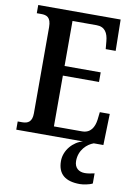

<svg xmlns="http://www.w3.org/2000/svg" viewBox="-102 -779 764 1083"><g transform="rotate(10 280.5 -237.0)"><path d="M27 0H409C355 14 306 68 306 130C306 206 351 240 433 240C451 240 487 234 505 224V166C484 171 466 174 450 174C416 174 390 155 390 115C390 52 434 13 471 0H526L531 -179H474L469 -135C463 -91 443 -55 394 -55H233V-346H440V-401H233V-659H371C419 -659 437 -626 441 -579L445 -535H502L499 -714H27V-667H52C83 -667 109 -659 109 -601V-108C109 -60 86 -47 53 -47H27Z"/></g></svg>

Font: Noto Serif Bengali Condensed
Style: Regular
Weight: 400
Width: 3
Designer: Juan Bruce, Universal Thirst, Indian Type Foundry and the Monotype Design Team.
Foundry: Monotype Imaging Inc.
Version: Version 2.003